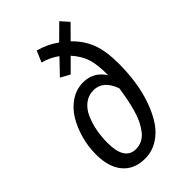

<svg xmlns="http://www.w3.org/2000/svg" viewBox="-234 -856 952 952"><g transform="rotate(-45 242.0 -379.5)"><path d="M345.2 -660.2Q392.6 -615.2 414.3 -558.3Q436 -501.5 436 -412.1Q436 -348.6 427 -288.1Q418 -227.5 398.4 -172.9Q378.9 -118.2 351.1 -77.1Q323.2 -36.1 283 -12Q242.7 12.2 194.8 12.2Q120.1 12.2 78.6 -36.9Q37.1 -85.9 37.1 -174.8Q37.1 -229 51.5 -281.7Q65.9 -334.5 91.8 -377.4Q117.7 -420.4 157.7 -446.8Q197.8 -473.1 245.1 -473.1Q317.4 -473.1 357.9 -410.2Q358.4 -484.4 345 -526.4Q331.5 -568.4 294.9 -609.9L229 -543.9L180.2 -570.8L253.9 -647.9Q213.9 -676.8 168.9 -688L193.8 -747.1Q251 -732.4 300.8 -696.8L376 -771L413.1 -729ZM196.8 -53.2Q220.7 -53.2 241 -63.7Q261.2 -74.2 276.4 -93.8Q291.5 -113.3 303.5 -137.7Q315.4 -162.1 324.5 -194.3Q333.5 -226.6 339.6 -257.6Q345.7 -288.6 351.1 -325.2Q320.8 -409.2 253.9 -409.2Q217.8 -409.2 190.4 -387.7Q163.1 -366.2 147.9 -330.8Q132.8 -295.4 125.5 -256.1Q118.2 -216.8 118.2 -174.8Q118.2 -53.2 196.8 -53.2Z"/></g></svg>

Font: Fira Sans Compressed Book
Style: Italic
Weight: 350
Width: 3
Italic angle: -8°
Designer: Carrois Corporate & Edenspiekermann AG
Foundry: Carrois Corporate GbR & Edenspiekermann AG
Version: Version 4.203;PS 004.203;hotconv 1.0.88;makeotf.lib2.5.64775